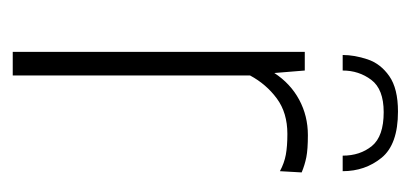

<svg xmlns="http://www.w3.org/2000/svg" viewBox="-196 -464 660 309"><g transform="rotate(90 134.5 -310.0)"><path d="M160 -620Q213 -620 234.5 -593.5Q256 -567 256 -531H231Q231 -559 215.5 -578Q200 -597 161 -597Q124 -597 109 -577Q94 -557 94 -531H69Q69 -550 76 -571Q83 -592 103 -606Q123 -620 160 -620ZM64 0V-470H94L98 -421Q115 -447 141 -461Q167 -475 198 -475Q221 -475 233.5 -472.5Q246 -470 258 -465L256 -430Q243 -437 229.5 -439.5Q216 -442 196 -442Q162 -442 139 -425Q116 -408 102 -382V0Z"/></g></svg>

Font: Smooch Sans Thin Light
Style: Regular
Weight: 300
Version: Version 1.010